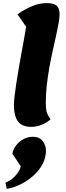

<svg xmlns="http://www.w3.org/2000/svg" viewBox="-20 -795 425 1241"><path d="M183 25Q122 25 96 -10.5Q70 -46 70 -119Q70 -138 74 -172Q78 -206 84.5 -250Q91 -294 99.5 -343Q108 -392 117 -442Q126 -492 134.5 -538.5Q143 -585 149 -622L93 -702Q135 -733 184.5 -754Q234 -775 280 -775Q327 -775 346 -758.5Q365 -742 365 -704Q365 -679 358.5 -643Q352 -607 342 -562Q332 -517 320.5 -465.5Q309 -414 299 -358.5Q289 -303 282.5 -245.5Q276 -188 276 -132Q276 -82 285 -61.5Q294 -41 307 -24Q279 1 245.5 13Q212 25 183 25ZM24 426 15 386Q56 369 83 337Q110 305 114 280L60 198Q65 169 84.5 144Q104 119 132.5 104Q161 89 191 89Q234 89 255.5 116Q277 143 277 180Q277 223 256.5 263Q236 303 200 336.5Q164 370 119 393.5Q74 417 24 426Z"/></svg>

Font: Lemonada
Style: Regular
Weight: 400
Designer: Mohamed Gaber (Arabic), Eduardo Tunni (Latin)
Foundry: Kief Type Foundry
Version: Version 4.005